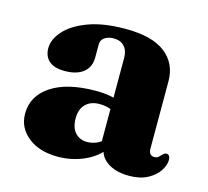

<svg xmlns="http://www.w3.org/2000/svg" viewBox="-80 -582 742 686"><g transform="rotate(15 291.0 -239.0)"><path d="M338.7 -66.3V-77.3L325.9 -78.7V-389.1Q325.9 -416.2 311.8 -431.5Q297.7 -446.9 272.7 -446.9Q251.4 -446.9 238.5 -437.5Q225.7 -428.1 225.7 -413.8V-364.4Q225.7 -328.3 201.2 -308.7Q176.8 -289 131.8 -289Q93.3 -289 74.2 -306.1Q55 -323.1 55 -353.2Q55 -385.5 83.1 -417.2Q111.1 -448.9 166.6 -469.8Q222.1 -490.8 305 -490.8Q404.1 -490.8 452.3 -452.7Q500.5 -414.7 500.5 -349.5V-100Q500.5 -88.3 505.7 -81.6Q511 -75 521.3 -75Q531.1 -75 536.4 -79.9Q541.7 -84.8 546 -89.6Q549.2 -93 552.6 -95.4Q556 -97.9 560.7 -97.9Q568.1 -97.9 571.4 -92.4Q574.8 -87 574.8 -78.5Q574.8 -59 560.8 -37.7Q546.9 -16.5 519.3 -1.6Q491.8 13.2 451 13.2Q400.8 13.2 369.8 -8.7Q338.7 -30.7 338.7 -66.3ZM35.5 -105.7Q35.5 -171.2 94.6 -210.3Q153.6 -249.5 259.7 -249.5Q290.7 -249.5 314.8 -244.7Q339 -240 355.6 -231.7L341.6 -193.5Q327.7 -200.4 314.2 -203.9Q300.8 -207.5 284.9 -207.5Q252 -207.5 233.1 -188.8Q214.3 -170.1 214.3 -136.1Q214.3 -101.4 231.2 -83.1Q248.2 -64.8 275.4 -64.8Q296.2 -64.8 315 -74.4Q333.9 -84 345.7 -99.4L357.2 -64.8Q331.3 -27.6 285.2 -7.2Q239.1 13.2 187 13.2Q119.2 13.2 77.4 -20.2Q35.5 -53.7 35.5 -105.7Z"/></g></svg>

Font: Fraunces
Style: Regular
Weight: 900
Version: Version 1.000;[b76b70a41]